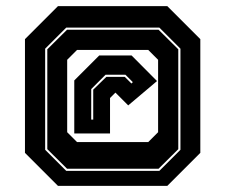

<svg xmlns="http://www.w3.org/2000/svg" viewBox="-20 -734 731 623"><path d="M168 -131 61 -238V-607L168 -714H523L630 -607V-238L523 -131ZM195 -179.5H497L565.5 -248V-576L497 -644.5H195L126.5 -576V-248ZM197.5 -186.5 133.5 -250V-574L197.5 -637.5H494.5L558.5 -574V-250L494.5 -186.5ZM230 -273H461L493 -305V-540L461 -572H230L198 -540V-305ZM221 -301V-473L302 -554H407L489.5 -471L396 -392L354.5 -433.5L337 -416V-301ZM276 -346H282.5V-443L325 -484.5H385L406.5 -463L411 -467.5L387 -491.5H322.5L276 -445Z"/></svg>

Font: Tourney Expanded ExtraBold
Style: Regular
Weight: 800
Width: 7
Designer: Tyler Finck
Foundry: Etcetera Type Co
Version: Version 1.010; ttfautohint (v1.8.3)